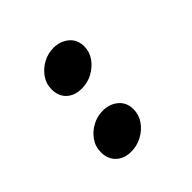

<svg xmlns="http://www.w3.org/2000/svg" viewBox="-119 -508 620 620"><g transform="rotate(-45 191.0 -197.5)"><path d="M176 -247Q144 -247 124.5 -265Q105 -283 105 -314Q105 -340 119.5 -360.5Q134 -381 156.5 -393Q179 -405 204 -405Q235 -405 256.5 -387Q278 -369 278 -338Q278 -313 263.5 -292.5Q249 -272 226 -259.5Q203 -247 176 -247ZM145 10Q113 10 93.5 -8.5Q74 -27 74 -58Q74 -84 88.5 -104.5Q103 -125 125.5 -137Q148 -149 173 -149Q204 -149 225.5 -131Q247 -113 247 -82Q247 -57 232.5 -36Q218 -15 194.5 -2.5Q171 10 145 10Z"/></g></svg>

Font: Noto Sans Thaana
Style: Regular
Weight: 400
Designer: Monotype Design Team
Foundry: Monotype Imaging Inc.
Version: Version 2.001